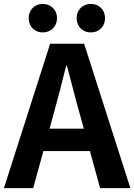

<svg xmlns="http://www.w3.org/2000/svg" viewBox="-24 -965 689 985"><path d="M-3.8 0 233.3 -740.8H407.5L644.9 0H489.5L383.7 -385.9Q366.9 -444.1 351.2 -506.3Q335.5 -568.5 319.4 -627.9H315.4Q300.9 -567.7 284.7 -505.9Q268.5 -444.1 252.5 -385.9L146.3 0ZM143.3 -190.1V-304.8H495.4V-190.1ZM194.8 -798.7Q163.7 -798.7 143.4 -819.5Q123.2 -840.3 123.2 -872.1Q123.2 -903.1 143.4 -924Q163.7 -944.8 194.8 -944.8Q227.2 -944.8 247.8 -924Q268.5 -903.1 268.5 -872.1Q268.5 -840.3 247.8 -819.5Q227.2 -798.7 194.8 -798.7ZM442.1 -798.7Q410 -798.7 389.6 -819.5Q369.3 -840.3 369.3 -872.1Q369.3 -903.1 389.6 -924Q410 -944.8 442.1 -944.8Q474.3 -944.8 494.6 -924Q514.8 -903.1 514.8 -872.1Q514.8 -840.3 494.6 -819.5Q474.3 -798.7 442.1 -798.7Z"/></svg>

Font: Shanggu Sans SC VF
Style: Regular
Weight: 250
Designer: GuiWonder
Version: Version 1.021